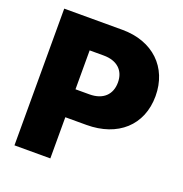

<svg xmlns="http://www.w3.org/2000/svg" viewBox="-127 -820 891 933"><g transform="rotate(20 318.0 -353.5)"><path d="M47.9 0H233.4V-212.9H342.8C503.9 -212.9 610.4 -307.6 610.4 -459C610.4 -607.4 506.8 -707 348.6 -707H47.9ZM233.4 -357.4V-558.6H305.7C376 -558.6 416 -520.5 416 -459C416 -396.5 376 -357.4 305.7 -357.4Z"/></g></svg>

Font: Pretendard Black
Style: Regular
Weight: 900
Designer: Base glyphs from Inter by Rasmus Andersson; Hangeul glyphs from Noto Sans CJK(Source Han Sans) by Jang Soo-young and Kan
Foundry: Kil Hyung-jin
Version: Version 1.309;Glyphs 3.2 (3225)